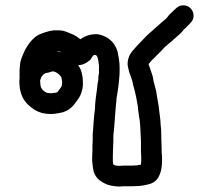

<svg xmlns="http://www.w3.org/2000/svg" viewBox="-20 -599 778 704"><path d="M146.8 -330.9Q145.8 -330 143.9 -329Q137.6 -325.2 134.8 -320.9Q131.9 -318 130 -312.2Q128.1 -307.9 127.1 -304.1Q127.1 -297.8 128.1 -289.2Q129 -281.1 130.9 -277.2Q131.9 -274.8 135.7 -270Q142 -263.8 145.8 -261.9Q150.1 -259 154.9 -258Q159.7 -257.1 166.9 -257.1Q177 -258 182.7 -259Q187.1 -259 189.9 -260.9Q190.9 -261.9 191.8 -262.8Q199 -271.9 203.8 -279.1Q205.8 -281.1 206.7 -285.9Q207.7 -291.1 207.7 -295Q207.7 -302.2 206.7 -307Q205.8 -312.2 204.8 -316.1Q203.8 -318 201.9 -319.9Q200 -322.8 195.7 -327.1Q190.9 -330.9 187.1 -332.9Q182.7 -334.8 179.9 -336.2Q177 -337.2 174.1 -337.2Q172.7 -337.2 171.7 -337.2Q165 -334.8 157.8 -332.9L152 -331.9Q150.1 -330.9 146.8 -330.9ZM656.1 -493 652.8 -489.2Q647 -481.1 637.9 -472.9Q630.7 -466.2 619.7 -457.1Q610.1 -448 601 -440.8Q591.8 -432.1 584.7 -426.9Q579.9 -422.1 569.8 -411Q557.8 -399 546.8 -388Q536.7 -378.9 528.1 -367.9Q525.7 -365.9 524.7 -364Q524.7 -362.1 525.7 -361.2L532.9 -340Q539.1 -324.2 541 -314.1Q542 -307.9 542.9 -302.2Q545.8 -292.1 547.7 -283.9Q550.1 -273.9 552 -268.1Q553 -260 554.9 -249.9Q555.9 -244.1 557.8 -233.1Q560.7 -219.2 562.1 -208.2Q563.1 -200 564 -190.9Q565.9 -179.9 566.9 -167.9Q568.8 -154.9 568.8 -143.9Q569.8 -137.2 570.7 -125.2Q570.7 -115.1 571.2 -105Q571.7 -95 571.7 -82Q572.7 -67.1 572.7 -58Q572.7 -50.8 572.7 -43.2Q572.7 -35 574.1 -27.8Q574.1 -19.2 574.1 -8.2Q574.1 6.2 571.7 20.1Q567.9 39.8 558.8 54.2Q545.8 72.9 522.8 77.2Q516.1 79.1 509.8 80.1Q500.7 82 488.7 83Q477.7 83.9 466.7 83.9Q457.1 83.9 448.9 83.9Q441.7 83.9 435 83.9Q426.9 84.9 417.7 84.9Q406.7 84.9 396.6 83Q384.7 82 371.7 77.2Q356.8 71 344.8 61.9Q328.1 48 322.8 27.8Q320.9 19.2 319.9 9.6Q318.9 0 318 -9.1Q318 -15.8 318 -26.4Q318 -36.9 318.9 -45.1Q318.9 -53.2 318.9 -63.8Q318.9 -73.9 319.9 -83.9Q319.9 -94 319.9 -106Q320.9 -118.9 321.8 -130.9Q322.8 -142.9 323.7 -156.8Q324.7 -169.8 325.7 -179.9Q327.1 -191.8 328.1 -199Q328.1 -206.2 329 -218.2Q330 -230.2 330.9 -236.9Q331.9 -245.1 332.9 -252.5Q333.8 -260 335.7 -271.9Q336.7 -283 337.6 -291.1Q339.1 -297.8 340 -303.1Q340 -310.8 341 -319.9Q342 -325.2 342.9 -330.9Q342.9 -337.2 342.9 -346Q342.9 -354.9 342.9 -359.2Q342 -364 341 -373.1Q340 -380.8 337.6 -389Q336.7 -391.8 335.7 -392.8Q333.8 -396.2 331.9 -396.2Q330.9 -397.1 329 -398.1Q328.1 -398.1 325.7 -397.1Q324.7 -397.1 322.8 -396.2Q320.9 -395.2 319.9 -392.8Q317 -389.9 313.7 -383.2Q309.8 -377 295.9 -368.6Q282 -360.2 266.7 -360.2Q271.9 -352 275.8 -343.9Q280.1 -332.9 282 -320.9Q283.9 -309.8 283.9 -296.9Q284.9 -281.1 280.1 -265.2Q275.8 -248.9 266.7 -236Q260 -226.9 251.8 -215.8Q237.9 -199 222.1 -191.8Q210.1 -186.1 195.7 -184.2Q183.7 -181.8 168.8 -180.8Q152 -180.8 136.7 -184.2Q120.9 -188 107 -196.2Q95 -203.8 81.1 -216.8Q66.7 -232.1 60.9 -247Q54.7 -260.9 52.3 -278.9Q49.9 -296.9 51.8 -313.2Q51.8 -315.1 51.8 -317V-321.8Q51.8 -331.9 51.8 -344.8Q52.8 -359.2 54.7 -372.2Q58 -385.1 64.7 -400Q71 -415.8 78.7 -427.8Q87.8 -442.2 96.9 -451.8Q107.9 -463.8 120.9 -471Q130.9 -475.8 146.8 -481.1Q164 -486.8 177.9 -487.8Q188 -487.8 195.7 -487.8Q210.1 -487.8 226.9 -481.1Q238.8 -475.8 248.9 -471.9Q260.9 -466.2 271.9 -457.1L274.8 -455.2Q280.1 -459 283.9 -460.9Q297.8 -469.1 312.7 -471.9Q328.1 -474.8 342 -472.9Q354.9 -470 367.9 -463.8Q380.8 -457.1 392.8 -444.1Q404.8 -430.2 411 -410.1Q413.9 -397.1 415.8 -384.2Q417.7 -372.2 418.2 -364.5Q418.7 -356.8 418.7 -345.3Q418.7 -333.8 418.2 -325.4Q417.7 -317 416.8 -308.9Q415.8 -303.1 415.8 -297.8Q414.9 -290.2 413.9 -280.1Q412.9 -271.9 411 -260.9Q409.1 -249.9 407.9 -242.9Q406.7 -236 406.7 -228.8Q405.8 -222.1 404.8 -211Q403.8 -200 403.4 -193.5Q402.9 -187.1 401.9 -175.1Q401 -163.1 400 -149.2Q399 -136.2 398.1 -125.2Q396.6 -114.1 395.7 -103.1Q395.7 -91.1 395.7 -81.1Q394.7 -71.9 394.7 -61.9Q394.7 -51.8 394.2 -43.9Q393.8 -36 393.8 -26.4Q393.8 -16.8 393.8 -10.1Q393.8 -6.2 394.7 0Q394.7 1.9 395.7 3.8Q396.6 4.8 399 6.2Q403.8 8.2 406.7 8.2Q412 9.1 417.7 9.1Q425.9 9.1 433.1 8.2Q440.8 8.2 448.9 8.2Q456.1 8.2 464.7 8.2Q473.9 8.2 482 7.2Q489.7 6.2 495 4.8H496.9Q497.8 -1.9 497.8 -8.2Q497.8 -16.8 497.8 -24Q496.9 -33.1 496.9 -42.2Q496.9 -48.9 496.9 -58Q496.9 -65.2 496.9 -78.2Q495.9 -92.1 495.9 -102.2Q495 -112.2 495 -119.9Q494 -130 494 -139.1Q493 -148.2 492.1 -159.2Q489.7 -169.8 488.7 -180.8Q486.8 -191.8 485.9 -201Q485.9 -208.2 483.9 -216.8Q481.1 -230.2 480.1 -238.8Q478.7 -245.1 477.7 -249.9Q475.8 -256.1 473.9 -266.2Q471.9 -272.9 469.1 -283.9Q466.7 -292.1 465.7 -300.2Q464.7 -304.1 460.9 -315.1L453.7 -334.8Q450.8 -344.8 448.9 -354.9Q446 -371.2 451.8 -388Q456.1 -401.9 471 -418.2Q482 -431.2 493 -442.2Q503.1 -453.2 515.1 -465.2Q528.1 -478.2 535.7 -483.9Q542 -490.2 551.1 -497.8Q559.7 -506 570.7 -515.1Q579.9 -522.8 587.1 -529Q590.9 -532.9 593.8 -536.2L599 -542.9Q601 -545.8 603.8 -548.2Q605.8 -549.2 610.8 -554.7Q615.8 -560.2 619.4 -563.1Q623 -565.9 625.9 -568.8Q636.9 -579.9 653 -579.4Q669.1 -578.9 679.4 -567.9Q689.7 -556.8 689.7 -541Q689.7 -525.2 677.7 -514.1L657.1 -493Q656.1 -493 656.1 -493ZM210.1 -406.2Q204.8 -408.2 199 -411Q195.7 -412 194.7 -412Q190.9 -412 187.1 -412Q193.8 -411 201.9 -409.1Q205.8 -407.2 210.1 -406.2Z"/></svg>

Font: Namteng
Style: Regular
Weight: 400
Designer: Khon Soe Zaw Thu
Foundry: MPUA
Version: Version 1.03 June 17, 2016